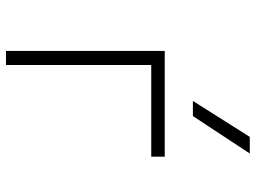

<svg xmlns="http://www.w3.org/2000/svg" viewBox="-124 -710 835 626"><g transform="rotate(90 293.0 -397.5)"><path d="M146.5 0V-517.6H491.2V-473.6H192.4V0ZM309.6 -609.4 426.8 -794.9H481L358.9 -609.4Z"/></g></svg>

Font: Cascadia Mono NF ExtraLight
Style: Regular
Weight: 200
Monospace: yes
Designer: Aaron Bell
Foundry: Saja Typeworks
Version: Version 2404.023; ttfautohint (v1.8.4)